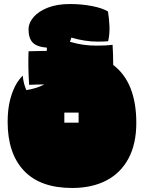

<svg xmlns="http://www.w3.org/2000/svg" viewBox="-20 -906 716 955"><path d="M339 29Q180 29 99 -57Q18 -143 18 -300Q18 -362 30.5 -410.5Q43 -459 65 -495Q70 -503 77.5 -512.5Q85 -522 93 -530Q97 -489 111 -458Q133 -461 156 -468Q179 -475 201 -486Q182 -486 163 -485.5Q144 -485 125 -484Q119 -569 122 -651L213 -653V-669Q163 -673 142.5 -694.5Q122 -716 122 -759Q122 -792 147 -821Q172 -850 218 -868Q264 -886 328 -886Q385 -886 437 -876Q489 -866 517 -849Q523 -813 524.5 -775Q526 -737 518 -701Q508 -700 496 -699.5Q484 -699 465 -699Q403 -699 335 -719L328 -698Q363 -688 394 -683.5Q425 -679 462 -679Q485 -679 503.5 -680Q522 -681 540 -683Q543 -636 543 -583Q600 -540 629 -468Q658 -395 658 -295Q658 -190 619 -117.5Q580 -45 508.5 -8Q437 29 339 29ZM300 -296H371V-346H300Z"/></svg>

Font: Oi
Style: Regular
Weight: 400
Designer: Kostas Bartsokas, Mohamad Dakak
Foundry: Foundry5
Version: Version 4.000